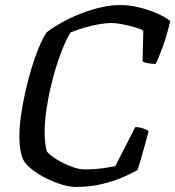

<svg xmlns="http://www.w3.org/2000/svg" viewBox="-20 -740 694 760"><path d="M281.1 0Q255.8 0 224.6 -9.5Q193.5 -19 163.5 -33.9Q133.5 -48.8 110.1 -66.5Q86.7 -84.3 75.9 -100.9Q66.7 -115.8 61.7 -141.5Q56.7 -167.2 56.7 -202Q56.7 -236.5 62.8 -281.2Q68.9 -325.9 79.8 -374.4Q90.7 -422.9 104.4 -468.5Q118.1 -514.1 133.8 -551.9Q149.4 -589.6 164.6 -612.3Q190.4 -631.8 224.6 -650.9Q258.9 -669.9 298.3 -685.6Q337.8 -701.2 378.1 -710.6Q418.4 -720 455.5 -720Q492.6 -720 530.9 -710.6Q569.3 -701.2 602.2 -686.7Q635.2 -672.2 654 -656.5Q641.4 -602.7 624.7 -556.4Q608.1 -510.1 596.3 -486.9Q577.1 -487.1 563.2 -490.3Q549.2 -493.4 544.4 -496.6L547.3 -618.7Q536.6 -625.2 513.5 -632Q490.3 -638.9 465.1 -643.9Q440 -648.9 422.6 -648.9Q399.4 -648.9 369.9 -643.7Q340.4 -638.5 311.3 -629.8Q282.3 -621.1 259.1 -611.5Q240.1 -580.1 221.6 -531.5Q203.1 -482.9 188.5 -426.6Q173.9 -370.2 165.2 -315.4Q156.6 -260.5 156.6 -216.5Q156.6 -195 158.9 -175.5Q161.1 -156 165.1 -141.4Q171.5 -131.7 188.6 -119.4Q205.7 -107 228 -95.7Q250.3 -84.4 273.3 -76.9Q296.4 -69.4 314.9 -69.4Q337.9 -69.4 361.7 -71.3Q385.5 -73.3 405.2 -76.8Q425 -80.4 436.6 -82.9L515.4 -237Q531 -237 546.5 -231.6Q562 -226.1 568.5 -221.4Q563 -200.2 554.9 -171.1Q546.8 -141.9 538.8 -113.9Q530.8 -86 524 -66.6Q502 -53.9 465.9 -38.2Q429.8 -22.5 382.8 -11.3Q335.7 0 281.1 0Z"/></svg>

Font: Texturina Medium
Style: Italic
Weight: 500
Italic angle: -11°
Designer: Guillermo Torres Carreño
Foundry: Omnibus-Type
Version: Version 1.002